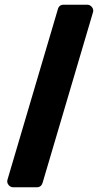

<svg xmlns="http://www.w3.org/2000/svg" viewBox="-20 -796 426 816"><path d="M251 -776H350Q363 -776 371 -765.5Q379 -755 375 -743L161 -19Q155 0 136 0H37Q24 0 16 -10.5Q8 -21 12 -33L226 -757Q231 -776 251 -776Z"/></svg>

Font: Grith.
Style: Regular
Weight: 400
Designer: Yosi Nasution
Version: Version 1.000;hotconv 1.0.109;makeotfexe 2.5.65596